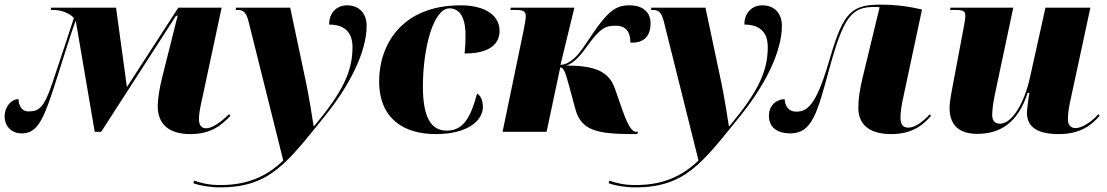

<svg xmlns="http://www.w3.org/2000/svg" viewBox="-22 -569 4780 829"><path d="M800 10C890 10 935 -29 973 -69L967 -76C925 -35 890 -15 868 -15C848 -15 837 -28 837 -55C837 -82 844 -112 852 -148L935 -536H748L526 -193L479 -536H199L197 -526H210C241 -526 278 -513 297 -491C284 -452 253 -355 203 -207C166 -99 144 -88 100 -88C68 -88 58 -120 58 -141C28 -141 -2 -110 -2 -66C-2 -25 27 7 72 7C156 7 176 -83 258 -340C280 -409 294 -452 305 -480L387 0H415L738 -501H745L677 -230C667 -189 659 -142 659 -111C659 -28 713 10 800 10Z M929 240C1144 240 1218 133 1380 -67C1487 -199 1561 -344 1561 -458C1561 -508 1532 -546 1476 -546C1435 -546 1399 -517 1399 -463C1440 -463 1500 -450 1500 -366C1500 -260 1458 -173 1335 -25H1332C1327 -58 1311 -158 1300 -210L1231 -536H998L995 -526H1005C1031 -526 1042 -513 1052 -473L1201 124C1128 194 1045 230 929 230C876 230 843 220 816 211L813 222C843 233 884 240 929 240Z M1860 10C1998 10 2063 -49 2063 -107C2063 -141 2050 -158 2038 -165C2010 -62 1979 -5 1907 -5C1842 -5 1804 -57 1804 -195C1804 -368 1851 -533 1919 -533C1955 -533 1988 -506 1988 -415C1988 -388 1987 -365 1984 -338C2095 -338 2135 -381 2135 -436C2135 -499 2078 -546 1967 -546C1708 -546 1615 -370 1615 -219C1615 -54 1724 10 1860 10Z M2705 10H2729L2733 0H2725C2712 0 2695 -10 2666 -92L2632 -189C2606 -262 2543 -286 2423 -286C2449 -294 2476 -318 2506 -360C2569 -448 2590 -458 2637 -458C2681 -458 2700 -430 2700 -385C2763 -382 2787 -418 2787 -469C2787 -505 2766 -546 2695 -546C2638 -546 2604 -521 2540 -428C2503 -374 2484 -342 2460 -320C2440 -301 2418 -289 2398 -289L2458 -536H2184L2181 -526H2207C2245 -526 2248 -515 2248 -497C2248 -489 2245 -467 2238 -434L2148 0H2338L2397 -278C2412 -278 2420 -255 2438 -188L2462 -99C2487 -5 2557 9 2705 10Z M2722 240C2937 240 3011 133 3173 -67C3280 -199 3354 -344 3354 -458C3354 -508 3325 -546 3269 -546C3228 -546 3192 -517 3192 -463C3233 -463 3293 -450 3293 -366C3293 -260 3251 -173 3128 -25H3125C3120 -58 3104 -158 3093 -210L3024 -536H2791L2788 -526H2798C2824 -526 2835 -513 2845 -473L2994 124C2921 194 2838 230 2722 230C2669 230 2636 220 2609 211L2606 222C2636 233 2677 240 2722 240Z M3826 10C3916 10 3964 -29 3998 -69L3992 -75C3950 -30 3921 -18 3899 -18C3879 -18 3866 -30 3866 -60C3866 -87 3871 -117 3879 -153L3959 -528C3899 -542 3842 -549 3775 -549C3640 -549 3614 -497 3553 -290C3500 -111 3461 -87 3416 -87C3377 -87 3366 -120 3366 -141C3341 -141 3298 -123 3298 -69C3298 -16 3338 7 3390 7C3486 7 3507 -84 3559 -273C3621 -499 3656 -539 3754 -539C3765 -539 3772 -538 3776 -538L3704 -240C3690 -182 3684 -144 3684 -103C3684 -26 3739 10 3826 10Z M4550 10C4643 10 4691 -29 4726 -69L4720 -76C4696 -47 4652 -16 4622 -16C4600 -16 4589 -30 4589 -55C4589 -76 4592 -101 4599 -132L4686 -536H4492L4425 -234C4402 -128 4349 -35 4296 -35C4274 -35 4262 -47 4262 -73C4262 -95 4267 -131 4275 -168L4353 -536H4082L4080 -526H4105C4143 -526 4146 -517 4146 -499C4146 -488 4143 -473 4137 -440L4094 -212C4088 -178 4078 -135 4078 -102C4078 -43 4106 9 4197 9C4296 9 4373 -38 4415 -168H4423C4420 -158 4412 -95 4412 -83C4412 -33 4440 10 4550 10Z"/></svg>

Font: Noto Serif Display Black
Style: Italic
Weight: 900
Italic angle: -12°
Designer: Monotype Design Team
Foundry: Monotype Imaging Inc.
Version: Version 2.009